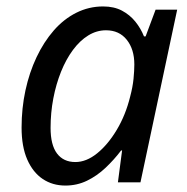

<svg xmlns="http://www.w3.org/2000/svg" viewBox="-20 -566 581 596"><path d="M183 10Q143 10 112.5 -10.5Q82 -31 64.5 -71Q47 -111 47 -170Q47 -230 59 -285.5Q71 -341 93.5 -388.5Q116 -436 147 -471.5Q178 -507 217 -526.5Q256 -546 300 -546Q334 -546 358.5 -533Q383 -520 400 -499Q417 -478 427 -453H432L463 -536H530L416 0H346L359 -99H356Q334 -70 307.5 -45Q281 -20 250 -5Q219 10 183 10ZM214 -63Q248 -63 281.5 -90Q315 -117 342.5 -163Q370 -209 384 -266Q392 -296 394.5 -321.5Q397 -347 397 -366Q397 -413 373.5 -442.5Q350 -472 309 -472Q280 -472 254 -456Q228 -440 206.5 -411Q185 -382 169.5 -343.5Q154 -305 145.5 -260.5Q137 -216 137 -169Q137 -116 157 -89.5Q177 -63 214 -63Z"/></svg>

Font: Noto Sans Display
Style: Italic
Weight: 400
Italic angle: -12°
Designer: Monotype Design Team
Foundry: Monotype Imaging Inc.
Version: Version 2.003